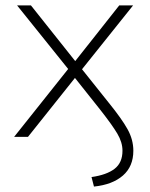

<svg xmlns="http://www.w3.org/2000/svg" viewBox="-20 -504 552 707"><path d="M326 183 317 148Q373 140 402 117.5Q431 95 431 51Q431 20 412 -12Q393 -44 349 -100L256 -217L83 0H32L231 -250L43 -484H94L257 -279L419 -484H470L282 -249L381 -125Q428 -67 449.5 -28.5Q471 10 471 51Q471 109 432.5 142.5Q394 176 326 183Z"/></svg>

Font: Nunito Sans ExtraLight
Style: Regular
Weight: 200
Designer: Vernon Adams
Foundry: Vernon Adams
Version: Version 3.006; ttfautohint (v1.8.3)